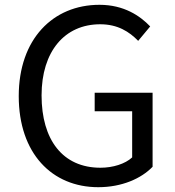

<svg xmlns="http://www.w3.org/2000/svg" viewBox="-20 -766 729 799"><path d="M389 13C487 13 568 -23 615 -72V-380H374V-303H530V-111C501 -84 450 -68 398 -68C241 -68 153 -184 153 -369C153 -552 249 -665 397 -665C470 -665 518 -634 555 -596L605 -656C563 -700 496 -746 394 -746C200 -746 58 -603 58 -366C58 -128 196 13 389 13Z"/></svg>

Font: ChiuKong Gothic CL
Style: Regular
Weight: 400
Designer: Ryoko NISHIZUKA 西塚涼子 (kana, bopomofo & ideographs); Paul D. Hunt (Latin, Greek & Cyrillic); Sandoll Communications 산돌커뮤니
Foundry: Adobe
Version: Version 1.300